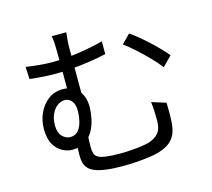

<svg xmlns="http://www.w3.org/2000/svg" viewBox="-116 -933 1231 1114"><g transform="rotate(-15 500.0 -375.5)"><path d="M372.3 -793Q370.1 -777.1 367.9 -751.4Q365.6 -725.7 365.6 -698.2Q365.6 -679.6 365.6 -639.7Q365.6 -599.7 365.6 -552.3Q365.6 -504.9 365.6 -461.3Q365.6 -417.7 365.6 -392.1L292.2 -432.1Q292.2 -452.8 292.2 -489.1Q292.2 -525.4 292.2 -566.4Q292.2 -607.4 291.9 -643.1Q291.5 -678.8 291.5 -698.2Q291.5 -727.7 290 -752.4Q288.4 -777.1 284.4 -793ZM722.3 -692Q744.4 -677 771.8 -654.6Q799.1 -632.2 827.3 -606.2Q855.4 -580.1 880.3 -554.6Q905.1 -529.2 922.1 -507.9L866.2 -450.8Q842.1 -482.8 806.6 -518.9Q771.2 -555.1 735.1 -587.5Q699.1 -620 670.9 -639.8ZM92.3 -660.1Q136.6 -653.3 174.7 -649.9Q212.8 -646.5 250.5 -646.5Q322 -646.5 401.8 -657.7Q481.6 -668.9 557.9 -689V-612.3Q506.9 -600.8 452.5 -592.8Q398.2 -584.8 347.4 -580.6Q296.7 -576.3 255.4 -576.3Q222.5 -576.3 181.1 -578.7Q139.7 -581 95.9 -586.2ZM340.7 -209.4Q340.1 -199.4 338.9 -181.5Q337.6 -163.6 337 -144.1Q336.4 -124.7 336.4 -109.3Q336.4 -89 341.3 -74Q346.1 -59 361.7 -50Q377.2 -41 409.5 -36.7Q441.8 -32.4 496 -32.4Q524.3 -32.4 556.8 -34.7Q589.3 -37 618.6 -41Q647.8 -45 665.6 -49.8Q704.6 -61.2 726.7 -86.3Q748.9 -111.5 748.9 -161.2Q748.9 -190.8 747.7 -217.8Q746.5 -244.7 742.7 -274.4L828.4 -247.6Q829 -227.7 829 -210.8Q829 -193.8 829.3 -177.3Q829.6 -160.8 828.2 -139.8Q826.4 -92.8 812.7 -61.3Q799 -29.9 771.3 -10.1Q743.7 9.6 698.2 22.1Q676.5 27.7 640.3 32.3Q604.2 37 564.2 39.5Q524.3 42 491.1 42Q431 42 389.9 36.5Q348.8 31 323.2 20.6Q297.6 10.2 284.5 -4.8Q271.3 -19.9 266.4 -38.6Q261.4 -57.4 261.4 -79.8Q261.4 -107 262.6 -133.1Q263.7 -159.2 265.5 -183.3ZM391.1 -341.9Q391.1 -308.1 383.5 -270.4Q375.8 -232.7 358 -199.9Q340.1 -167.1 309 -146.2Q278 -125.2 230 -125.2Q201.9 -125.2 172 -140.7Q142.1 -156.1 121.7 -190.8Q101.3 -225.4 101.3 -283.3Q101.3 -334.5 121.6 -379.1Q142 -423.8 179.1 -451.7Q216.3 -479.6 265.4 -479.6Q325.8 -479.6 358.4 -440.7Q391.1 -401.9 391.1 -341.9ZM238.3 -199.5Q268.7 -199.5 286.2 -219.9Q303.7 -240.4 311.3 -272.6Q319 -304.8 319 -337.7Q319 -374.1 303.1 -394.6Q287.2 -415.1 260.7 -415.1Q236.3 -415.1 215.1 -398.7Q193.9 -382.3 181.3 -353.6Q168.8 -325 168.8 -287.1Q168.8 -245.1 189.7 -222.3Q210.6 -199.5 238.3 -199.5Z"/></g></svg>

Font: Noto Sans KR Thin
Style: Regular
Weight: 100
Designer: Ryoko NISHIZUKA 西塚涼子 (kana, bopomofo & ideographs); Paul D. Hunt (Latin, Greek & Cyrillic); Sandoll Communications 산돌커뮤니
Foundry: Adobe
Version: Version 2.004-H2;hotconv 1.0.118;makeotfexe 2.5.65603